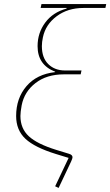

<svg xmlns="http://www.w3.org/2000/svg" viewBox="-20 -760 540 940"><path d="M496 -721H388Q312 -721 257.5 -680.5Q203 -640 190 -577Q185 -554 185 -534Q185 -477 216.5 -446Q248 -415 298 -415H379L375 -396H293Q209 -396 154 -353.5Q99 -311 86 -244Q80 -211 80 -192Q80 -131 121 -93Q162 -55 256 -26L318 -7Q335 -2 335 10Q335 16 328 31L267 160L250 152L316 13L254 -6Q150 -38 104.5 -80.5Q59 -123 59 -192Q59 -279 109.5 -338Q160 -397 250 -407V-409Q164 -442 164 -534Q164 -599 201.5 -649.5Q239 -700 306 -718V-721H179L183 -740H500Z"/></svg>

Font: IBM Plex Sans Thin
Style: Italic
Weight: 100
Italic angle: -11.31°
Designer: Mike Abbink, Paul van der Laan, Pieter van Rosmalen
Foundry: Bold Monday
Version: Version 3.0